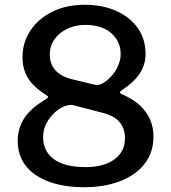

<svg xmlns="http://www.w3.org/2000/svg" viewBox="-20 -772 713 802"><path d="M334 -752Q409 -752 466.5 -726Q524 -700 556 -654Q588 -608 588 -547Q588 -502 564 -465.5Q540 -429 489 -395Q474 -386 488 -379Q535 -359 564 -332Q593 -305 607 -272.5Q621 -240 621 -201Q621 -136 584.5 -88.5Q548 -41 482.5 -15.5Q417 10 331 10Q247 10 184.5 -13Q122 -36 88 -79Q54 -122 54 -184Q54 -235 80.5 -277Q107 -319 169 -356Q180 -363 181 -366.5Q182 -370 170 -377Q143 -394 121 -415.5Q99 -437 86.5 -466Q74 -495 74 -533Q74 -594 106.5 -643.5Q139 -693 197.5 -722.5Q256 -752 334 -752ZM336 -668Q295 -668 261.5 -652Q228 -636 208 -608.5Q188 -581 188 -545Q188 -464 281 -441L376 -418Q391 -414 409 -424Q427 -434 444.5 -453Q462 -472 473 -496.5Q484 -521 484 -547Q484 -599 444.5 -633.5Q405 -668 336 -668ZM337 -74Q414 -74 458 -106.5Q502 -139 502 -194Q502 -235 479.5 -262Q457 -289 404 -302L285 -333Q270 -336 249 -328Q228 -320 208 -301.5Q188 -283 174 -257Q160 -231 160 -199Q160 -141 204.5 -107.5Q249 -74 337 -74Z"/></svg>

Font: Libre Franklin Medium
Style: Regular
Weight: 500
Designer: Pablo Impallari, Rodrigo Fuenzalida, Nhung Nguyen
Foundry: Impallari Type
Version: Version 3.000